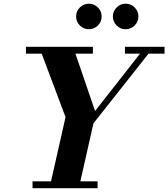

<svg xmlns="http://www.w3.org/2000/svg" viewBox="-20 -998 892 1018"><path d="M578.5 -910.9Q578.5 -938.6 598.4 -958.5Q618.2 -978.4 646.4 -978.4Q674.1 -978.4 694 -958.5Q713.9 -938.6 713.9 -910.9Q713.9 -882.8 694 -862.9Q674.1 -843 646.4 -843Q618.2 -843 598.4 -862.9Q578.5 -882.8 578.5 -910.9ZM383.5 -910.9Q383.5 -938.6 403.4 -958.5Q423.2 -978.4 451.4 -978.4Q479.1 -978.4 499 -958.5Q518.9 -938.6 518.9 -910.9Q518.9 -882.8 499 -862.9Q479.1 -843 451.4 -843Q423.2 -843 403.4 -862.9Q383.5 -882.8 383.5 -910.9ZM152.5 -36.5H250.5L327.5 -377L201 -713.5H117.5V-750H472.5V-713.5H380L484 -409.5L722.5 -713.5H642.5V-750H852.5V-713.5H767.5L475.5 -344L406 -36.5H497.5V0H152.5Z"/></svg>

Font: Bodoni* 06pt
Style: Bold Italic
Weight: 700
Italic angle: -13°
Version: Version 2.3